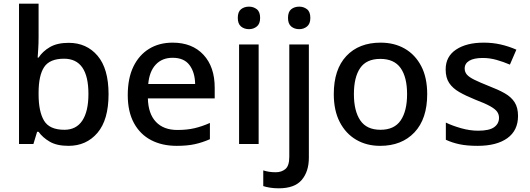

<svg xmlns="http://www.w3.org/2000/svg" viewBox="-20 -780 2869 1040"><path d="M189 -577Q189 -544 187 -514Q185 -484 184 -468H189Q211 -502 250.5 -525Q290 -548 352 -548Q449 -548 508.5 -478Q568 -408 568 -270Q568 -131 508 -60.5Q448 10 351 10Q288 10 249.5 -12.5Q211 -35 189 -66H181L161 0H83V-760H189ZM327 -462Q249 -462 219 -416.5Q189 -371 189 -277V-269Q189 -176 218.5 -126.5Q248 -77 329 -77Q393 -77 426 -127Q459 -177 459 -271Q459 -462 327 -462Z M915 -549Q1021 -549 1082 -483.5Q1143 -418 1143 -305V-247H781Q783 -164 824.5 -120Q866 -76 941 -76Q993 -76 1033.5 -85.5Q1074 -95 1117 -114V-26Q1076 -8 1035 1Q994 10 937 10Q858 10 798.5 -21Q739 -52 705.5 -113.5Q672 -175 672 -265Q672 -356 702.5 -419Q733 -482 787.5 -515.5Q842 -549 915 -549ZM915 -467Q858 -467 823.5 -430Q789 -393 783 -325H1037Q1036 -388 1006.5 -427.5Q977 -467 915 -467Z M1329 -744Q1353 -744 1371 -730Q1389 -716 1389 -683Q1389 -651 1371 -636.5Q1353 -622 1329 -622Q1303 -622 1285.5 -636.5Q1268 -651 1268 -683Q1268 -716 1285.5 -730Q1303 -744 1329 -744ZM1381 -539V0H1275V-539Z M1540 -683Q1540 -716 1557.5 -730Q1575 -744 1601 -744Q1625 -744 1643 -730Q1661 -716 1661 -683Q1661 -651 1643 -636.5Q1625 -622 1601 -622Q1575 -622 1557.5 -636.5Q1540 -651 1540 -683ZM1490 240Q1464 240 1442.5 236.5Q1421 233 1406 228V143Q1422 148 1438 150.5Q1454 153 1474 153Q1505 153 1526 135.5Q1547 118 1547 69V-539H1653V74Q1653 149 1614.5 194.5Q1576 240 1490 240Z M2294 -270Q2294 -136 2225 -63Q2156 10 2039 10Q1966 10 1909.5 -23Q1853 -56 1820.5 -118.5Q1788 -181 1788 -270Q1788 -404 1856 -476.5Q1924 -549 2042 -549Q2116 -549 2172.5 -516.5Q2229 -484 2261.5 -422Q2294 -360 2294 -270ZM1897 -270Q1897 -179 1931.5 -128Q1966 -77 2041 -77Q2116 -77 2150.5 -128Q2185 -179 2185 -270Q2185 -362 2150 -411.5Q2115 -461 2040 -461Q1965 -461 1931 -411.5Q1897 -362 1897 -270Z M2786 -152Q2786 -73 2728 -31.5Q2670 10 2567 10Q2510 10 2469.5 1.5Q2429 -7 2395 -23V-116Q2430 -99 2477.5 -85.5Q2525 -72 2570 -72Q2630 -72 2656.5 -91Q2683 -110 2683 -142Q2683 -160 2673 -174.5Q2663 -189 2635.5 -204.5Q2608 -220 2555 -240Q2503 -261 2467.5 -281.5Q2432 -302 2413 -330.5Q2394 -359 2394 -404Q2394 -474 2450.5 -511.5Q2507 -549 2600 -549Q2649 -549 2692.5 -539Q2736 -529 2777 -511L2742 -430Q2707 -445 2670 -455.5Q2633 -466 2595 -466Q2547 -466 2522 -451Q2497 -436 2497 -409Q2497 -390 2509 -376Q2521 -362 2549.5 -348Q2578 -334 2628 -314Q2678 -295 2713.5 -275Q2749 -255 2767.5 -226Q2786 -197 2786 -152Z"/></svg>

Font: Noto Sans Arabic Med
Style: Regular
Weight: 500
Designer: Monotype Design Team, Nadine Chahine, Nizar Qandah and Khaled Hosny
Foundry: Monotype Imaging Inc.
Version: Version 2.012; ttfautohint (v1.8.4.7-5d5b)